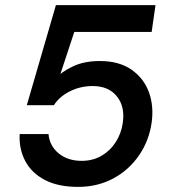

<svg xmlns="http://www.w3.org/2000/svg" viewBox="-20 -720 690 752"><path d="M286 12Q208 12 156 -15Q104 -42 79 -89Q54 -136 57 -195H170Q174 -149 209.5 -119.5Q245 -90 300 -90Q343 -90 377 -109.5Q411 -129 433 -163Q455 -197 461 -239Q470 -303 437.5 -343Q405 -383 343 -383Q295 -383 254 -362.5Q213 -342 191 -308H85L199 -700H589L574 -595H271L199 -377L194 -410Q220 -438 264.5 -459.5Q309 -481 371 -481Q446 -481 494.5 -447.5Q543 -414 563 -359.5Q583 -305 574 -240Q564 -169 524.5 -111.5Q485 -54 423.5 -21Q362 12 286 12Z"/></svg>

Font: Host Grotesk Light SemiBold
Style: Italic
Weight: 600
Italic angle: -8°
Version: Version 1.003